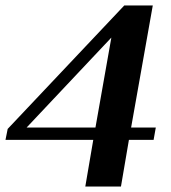

<svg xmlns="http://www.w3.org/2000/svg" viewBox="-29 -680 623 700"><path d="M282 0 311 -170H-9L-1 -210L424 -660H528L449 -215H539L531 -170H441L412 0ZM68 -215H319L377 -543Z"/></svg>

Font: Philosopher
Style: Bold Italic
Weight: 700
Italic angle: -10°
Designer: Jovanny Lemonad
Foundry: Jovanny Lemonad
Version: Version 2.000